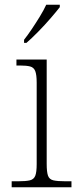

<svg xmlns="http://www.w3.org/2000/svg" viewBox="-20 -786 328 806"><path d="M29 0V-25H56Q89 -25 105.5 -29Q122 -33 128 -48Q134 -63 134 -97V-439Q134 -472 128 -487.5Q122 -503 106.5 -507Q91 -511 64 -511H49V-536H176V-98Q176 -64 181.5 -48.5Q187 -33 204 -29Q221 -25 255 -25H280V0ZM81 -619Q96 -638 113.5 -664Q131 -690 147.5 -717Q164 -744 174 -766H231V-756Q218 -739 193 -710Q168 -681 140 -652.5Q112 -624 91 -606H81Z"/></svg>

Font: Noto Serif Tamil ExtraLight
Style: Regular
Weight: 200
Designer: Indian Type Foundry, Tom Grace, and the Monotype Design Team
Foundry: Monotype Imaging Inc.
Version: Version 2.004; ttfautohint (v1.8.4.7-5d5b)